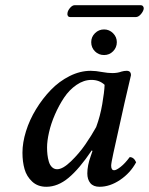

<svg xmlns="http://www.w3.org/2000/svg" viewBox="-20 -713 576 743"><path d="M352.1 -221.2Q367.7 -263.2 375.7 -310.1Q383.8 -356.9 384.8 -384.8Q364.3 -403.8 334 -403.8Q304.2 -403.8 276.1 -384.5Q248 -365.2 228 -335.2Q208 -305.2 192.6 -269.8Q177.2 -234.4 169.7 -200.9Q162.1 -167.5 162.1 -142.1Q162.1 -127.4 163.6 -114.5Q165 -101.6 168.9 -87.9Q172.9 -74.2 181.2 -66.2Q189.5 -58.1 201.2 -58.1Q223.1 -58.1 254.9 -88.9Q286.6 -119.6 310.3 -154.1Q334 -188.5 352.1 -221.2ZM470.2 -439Q486.8 -439 486.8 -421.9Q483.4 -408.2 461.9 -314.9L418.9 -121.1Q410.2 -81.5 410.2 -71.8Q410.2 -54.2 421.9 -54.2Q430.2 -54.2 447 -67.4Q463.9 -80.6 481.9 -105Q498 -105 506.8 -85Q484.4 -43.5 444.8 -16.8Q405.3 9.8 365.2 9.8Q341.3 9.8 329.6 -4.4Q317.9 -18.6 317.9 -42Q317.9 -72.3 331.1 -108.9L337.9 -128.9L335 -130.9Q286.6 -59.1 245.1 -24.7Q203.6 9.8 159.2 9.8Q126 9.8 104.5 -10.3Q83 -30.3 75 -58.6Q66.9 -86.9 66.9 -122.1Q66.9 -161.1 80.6 -205.1Q94.2 -249 119.4 -290.3Q144.5 -331.5 176.8 -365Q209 -398.4 249.5 -418.7Q290 -439 331.1 -439Q350.6 -439 376 -434.1Q397.5 -430.2 415 -430.2Q434.6 -430.2 450.2 -436Q460.4 -439 470.2 -439ZM333 -549.8Q333 -570.3 347.7 -584.7Q362.3 -599.1 382.8 -599.1Q402.8 -599.1 417.5 -584.5Q432.1 -569.8 432.1 -549.8Q432.1 -529.3 417.7 -514.6Q403.3 -500 382.8 -500Q361.8 -500 347.4 -514.4Q333 -528.8 333 -549.8ZM505.9 -647H252Q245.1 -647 242.4 -651.9Q239.7 -656.7 241.2 -663.1Q242.7 -672.9 251.5 -682.9Q260.3 -692.9 269 -692.9H523.9Q530.8 -692.9 533.9 -688.2Q537.1 -683.6 536.1 -678.2Q533.7 -667.5 524.4 -657.2Q515.1 -647 505.9 -647Z"/></svg>

Font: Common Serif Medium
Style: Italic
Weight: 500
Italic angle: -12°
Designer: Philipp H. Poll, Khaled Hosny
Foundry: Stefan Peev, Context Ltd.
Version: Version 1.026